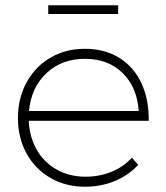

<svg xmlns="http://www.w3.org/2000/svg" viewBox="-20 -707 629 728"><path d="M544 -249H89Q92 -186 120 -138Q148 -90 196 -63.5Q244 -37 304 -37Q357 -37 402.5 -55.5Q448 -74 480 -109L504 -82Q467 -42 415 -20.5Q363 1 302 1Q229 1 171 -32.5Q113 -66 80.5 -125.5Q48 -185 48 -260Q48 -335 81 -395Q114 -455 171.5 -488.5Q229 -522 302 -522Q377 -522 432.5 -487.5Q488 -453 516.5 -391Q545 -329 544 -249ZM506 -286Q500 -376 445 -430Q390 -484 302 -484Q214 -484 156 -429.5Q98 -375 90 -286ZM163 -687H428V-654H163Z"/></svg>

Font: Montserrat arm2 ExtraLight
Style: Regular
Weight: 275
Designer: Julieta Ulanovsky
Foundry: Julieta Ulanovsky
Version: Version 6.000